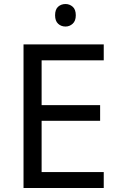

<svg xmlns="http://www.w3.org/2000/svg" viewBox="-20 -935 596 955"><path d="M496 0H97V-714H496V-635H187V-412H478V-334H187V-79H496ZM306 -915Q326 -915 341.5 -901.5Q357 -888 357 -859Q357 -831 341.5 -817Q326 -803 306 -803Q284 -803 269 -817Q254 -831 254 -859Q254 -888 269 -901.5Q284 -915 306 -915Z"/></svg>

Font: Noto Sans Lydian
Style: Regular
Weight: 400
Designer: Monotype Design Team
Foundry: Monotype Imaging Inc.
Version: Version 2.002; ttfautohint (v1.8.4.7-5d5b)